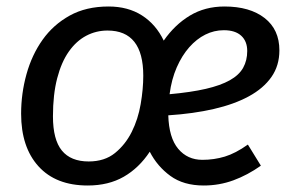

<svg xmlns="http://www.w3.org/2000/svg" viewBox="-20 -559 908 591"><path d="M45 -209Q45 -271 61.5 -330.5Q78 -390 111 -436.5Q144 -483 194.5 -511Q245 -539 314 -539Q374 -539 417 -511.5Q460 -484 484 -434Q518 -483 564.5 -511Q611 -539 671 -539Q749 -539 794.5 -503.5Q840 -468 840 -404Q840 -357 815.5 -322Q791 -287 746 -262.5Q701 -238 638 -223.5Q575 -209 498 -204Q500 -135 528.5 -101Q557 -67 603 -67Q639 -67 672 -77Q705 -87 743 -114L783 -49Q742 -20 698.5 -4Q655 12 607 12Q545 12 504.5 -17.5Q464 -47 441 -92Q408 -42 361 -15Q314 12 250 12Q152 12 98.5 -47Q45 -106 45 -209ZM253 -62Q302 -62 334 -88Q366 -114 385.5 -153Q405 -192 413 -238.5Q421 -285 421 -326Q421 -465 311 -465Q276 -465 245.5 -449Q215 -433 192 -400.5Q169 -368 156 -318Q143 -268 143 -201Q143 -129 170.5 -95.5Q198 -62 253 -62ZM669 -466Q639 -466 612 -452.5Q585 -439 562.5 -413.5Q540 -388 524 -351.5Q508 -315 502 -269Q568 -275 613.5 -285.5Q659 -296 687.5 -312Q716 -328 728.5 -350.5Q741 -373 741 -402Q741 -432 722.5 -449Q704 -466 669 -466Z"/></svg>

Font: Yekcdsyqcyvpieeyorgstswgcgt
Style: Regular
Weight: 400
Italic angle: -8°
Designer: Carrois Corporate & Edenspiekermann
Foundry: Carrois Corporate GbR & Edenspiekermann AG
Version: Version 2.001